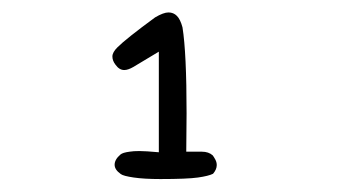

<svg xmlns="http://www.w3.org/2000/svg" viewBox="-20 -749 540 301"><path d="M223.1 -721.7Q177.2 -688 164.1 -674.8Q156.2 -667 156.2 -660.4Q156.2 -653.8 161.1 -647.5Q167 -639.2 174.8 -639.2Q180.7 -639.2 189 -644L229 -668V-510.3Q208 -512.2 198.5 -512.2Q189 -512.2 183.1 -511.2Q172.4 -509.8 168.9 -506.8Q159.7 -499 159.7 -490.7Q159.7 -482.9 169.4 -476.1Q173.3 -473.1 189.7 -470.7Q206.1 -468.3 231.4 -468.3Q273.4 -468.3 290.3 -470.7Q307.1 -473.1 314 -476.6Q319.8 -483.4 319.8 -490.2Q319.8 -494.6 317.6 -498.8Q315.4 -502.9 313.5 -505.4Q307.1 -511.2 296.4 -511.2Q295.4 -511.2 294.4 -511.2H293.9H272Q272.5 -547.4 272.5 -571.3Q272.5 -666 266.1 -706.1Q262.7 -718.8 257.3 -724.1Q252 -729.5 244.1 -729.5Q236.3 -729.5 223.1 -721.7Z"/></svg>

Font: NaikaiFont
Style: Light
Weight: 300
Version: Version 1.89